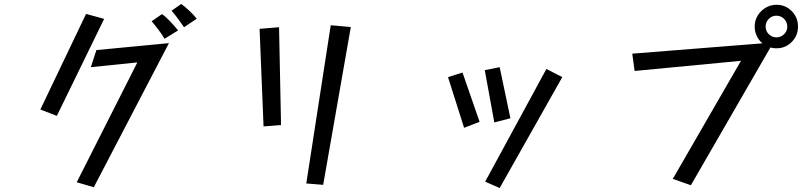

<svg xmlns="http://www.w3.org/2000/svg" viewBox="-20 -880 4040 966"><path d="M906 -743Q894 -761 875 -786.5Q856 -812 843 -826L892 -860Q912 -845 933 -825.5Q954 -806 970 -786ZM413 -810 504 -785 266 -297 183 -329ZM808 -685Q795 -707 776 -732Q757 -757 743 -773L795 -809Q814 -796 836.5 -772Q859 -748 876 -727ZM671 -566 437 -542 465 -628 830 -663 452 62 366 37Z M1644 -753 1745 -744 1606 50 1521 43ZM1286 -735 1384 -743 1394 -251 1306 -244Z M2419 -527 2494 -542 2548 -285 2467 -264ZM2729 -533 2809 -492 2494 66 2421 34ZM2234 -492 2307 -515 2393 -267 2315 -237Z M3708 -574 3173 -523 3161 -610 3816 -662Q3798 -677 3787.5 -699Q3777 -721 3777 -746Q3777 -777 3792 -801.5Q3807 -826 3832 -841Q3857 -856 3887 -856Q3932 -856 3963.5 -824Q3995 -792 3995 -746Q3995 -701 3963.5 -669Q3932 -637 3887 -637Q3869 -637 3856 -641L3456 52L3365 20ZM3941 -746Q3941 -769 3925 -785Q3909 -801 3886 -801Q3864 -801 3848 -785Q3832 -769 3832 -746Q3832 -724 3848 -708Q3864 -692 3886 -692Q3909 -692 3925 -708Q3941 -724 3941 -746Z"/></svg>

Font: Moralerspace Krypton JPDOC
Style: Regular
Weight: 400
Version: v0.0.6; ttfautohint (v1.8.4.7-5d5b-dirty) -l 6 -r 45 -G 200 